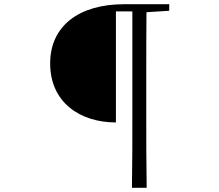

<svg xmlns="http://www.w3.org/2000/svg" viewBox="-20 -755 1040 911"><path d="M606 136H676C674 25 674 -89 674 -203V-395C674 -496 674 -598 675 -697L783 -704V-735H569C356 -735 218 -633 218 -454C218 -269 360 -174 530 -174V-701H608V-202C608 -89 608 25 606 136Z"/></svg>

Font: Noto Serif CJK HK Light
Style: Regular
Weight: 300
Designer: Ryoko NISHIZUKA 西塚涼子 (kana & ideographs); Frank Grießhammer (Latin, Greek & Cyrillic); Wenlong ZHANG 张文龙 (bopomofo); San
Foundry: Adobe
Version: Version 2.001;hotconv 1.1.0;makeotfexe 2.6.0